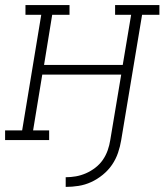

<svg xmlns="http://www.w3.org/2000/svg" viewBox="-35 -550 655 754"><path d="M223 184V146Q243 146 263 142.5Q283 139 302.5 130.5Q322 122 339.5 108.5Q357 95 369 77.5Q381 60 388 40Q395 20 398 0L441 -257H131L95 -38H158V0H-15V-38H52L127 -492H65V-530H238V-492H170L138 -295H447L480 -492H417V-530H591V-492H523L441 0Q437 25 428.5 50Q420 75 405 97Q390 119 368.5 136.5Q347 154 323 165Q299 176 273.5 180Q248 184 223 184Z"/></svg>

Font: Iosevka Slab XLtExObl
Style: Regular
Weight: 200
Width: 7
Italic angle: -9°
Monospace: yes
Designer: Belleve Invis
Foundry: Belleve Invis
Version: Version 11.1.1; ttfautohint (v1.8.3)